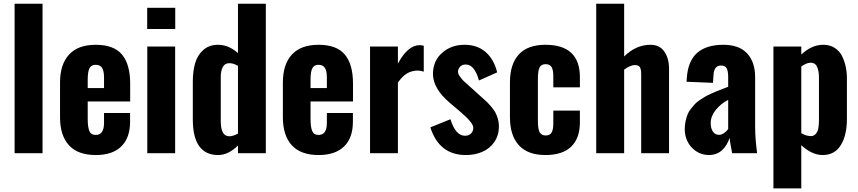

<svg xmlns="http://www.w3.org/2000/svg" viewBox="-20 -830 4650 1040"><path d="M59.1 0V-809.6H210.4V0Z M455.1 -353H543.5V-409.7Q543.5 -446.8 532.5 -462.9Q521.5 -479 498 -479Q474.6 -479 464.8 -460.7Q455.1 -442.4 455.1 -396.5ZM499 9.8Q401.9 9.8 353.5 -43.2Q305.2 -96.2 305.2 -195.3V-382.3Q305.2 -481.4 354 -534.4Q402.8 -587.4 498.5 -587.4Q596.7 -587.4 640.9 -534.4Q685.1 -481.4 685.1 -377V-280.3H455.1V-185.5Q455.1 -142.6 463.9 -120.8Q472.7 -99.1 498.5 -99.1Q543.5 -99.1 543.5 -164.1V-217.8H684.6V-170.9Q684.6 -83 636.7 -36.6Q588.9 9.8 499 9.8Z M777.3 -672.9V-787.6H929.2V-672.9ZM777.8 0V-578.1H928.7V0Z M1222.2 -91.8Q1242.2 -91.8 1269 -106.4V-473.1Q1244.6 -487.8 1222.2 -487.8Q1197.8 -487.8 1186.8 -467Q1175.8 -446.3 1175.8 -413.6V-173.3Q1175.8 -91.8 1222.2 -91.8ZM1162.1 9.8Q1024.4 9.8 1024.4 -183.6V-388.2Q1024.4 -446.3 1037.6 -489.7Q1050.8 -533.2 1082.3 -560.3Q1113.8 -587.4 1161.1 -587.4Q1218.3 -587.4 1269 -542.5V-809.6H1419.9V0H1269V-42Q1217.8 9.3 1162.1 9.8Z M1662.1 -353H1750.5V-409.7Q1750.5 -446.8 1739.5 -462.9Q1728.5 -479 1705.1 -479Q1681.6 -479 1671.9 -460.7Q1662.1 -442.4 1662.1 -396.5ZM1706.1 9.8Q1608.9 9.8 1560.5 -43.2Q1512.2 -96.2 1512.2 -195.3V-382.3Q1512.2 -481.4 1561 -534.4Q1609.9 -587.4 1705.6 -587.4Q1803.7 -587.4 1847.9 -534.4Q1892.1 -481.4 1892.1 -377V-280.3H1662.1V-185.5Q1662.1 -142.6 1670.9 -120.8Q1679.7 -99.1 1705.6 -99.1Q1750.5 -99.1 1750.5 -164.1V-217.8H1891.6V-170.9Q1891.6 -83 1843.8 -36.6Q1795.9 9.8 1706.1 9.8Z M1984.4 0V-578.1H2135.3V-485.4Q2189 -585.4 2253.4 -585.4Q2263.7 -585.4 2275.4 -582V-441.9Q2258.8 -447.8 2239.7 -447.8Q2207 -446.3 2182.4 -430.9Q2157.7 -415.5 2135.3 -382.3V0Z M2503.4 9.8Q2358.9 9.8 2311 -140.1L2419.9 -184.1Q2447.8 -94.7 2498.5 -94.7Q2500.5 -94.7 2502.4 -94.7Q2521 -95.7 2532.7 -108.4Q2543.5 -120.1 2543.5 -136.7Q2543.5 -138.2 2543.5 -139.6Q2542.5 -165.5 2475.6 -222.7L2416 -273.4Q2325.2 -350.6 2325.2 -429.7Q2325.2 -500 2375 -543.9Q2423.8 -587.4 2496.6 -587.4Q2565.9 -587.4 2611.1 -547.6Q2656.2 -507.8 2672.9 -438L2574.2 -394Q2565.4 -429.7 2547.6 -454.8Q2529.8 -480 2504.4 -480.5Q2502.9 -480.5 2501.5 -480.5Q2483.9 -480.5 2473.1 -469.7Q2461.4 -458 2460.9 -441.9Q2460.4 -430.7 2471.4 -415.3Q2482.4 -399.9 2492.9 -389.9Q2503.4 -379.9 2525.9 -360.4L2585.4 -306.6Q2603.5 -291 2614 -281Q2624.5 -271 2639.4 -253.9Q2654.3 -236.8 2662.4 -222.2Q2670.4 -207.5 2676.5 -187.5Q2682.6 -167.5 2682.6 -146Q2682.6 -97.2 2657.7 -61Q2632.8 -24.9 2592.8 -7.6Q2552.7 9.8 2503.4 9.8Z M2934.6 9.8Q2838.4 9.8 2790.3 -43.5Q2742.2 -96.7 2742.2 -194.3V-384.3Q2742.2 -481.9 2790 -534.7Q2837.9 -587.4 2934.6 -587.4Q3121.1 -587.4 3121.1 -411.6V-356.9H2977.1V-415Q2977.1 -452.6 2967.3 -467.5Q2957.5 -482.4 2935.5 -482.4Q2912.1 -482.4 2902.8 -464.8Q2893.6 -447.3 2893.6 -401.4V-174.8Q2893.6 -129.4 2903.6 -112.8Q2913.6 -96.2 2936 -96.2Q2958.5 -96.2 2967.8 -111.8Q2977.1 -127.4 2977.1 -161.6V-231H3121.1V-168Q3121.1 -80.6 3073.7 -35.4Q3026.4 9.8 2934.6 9.8Z M3209.5 0V-809.6H3360.8V-524.4Q3425.3 -587.4 3502.9 -587.4Q3553.2 -587.4 3578.6 -550.5Q3604 -513.7 3604 -457.5V0H3453.1V-430.7Q3453.1 -454.6 3445.8 -466.3Q3439 -477.5 3419.4 -477.5Q3418.5 -477.5 3418 -477.5Q3395 -477.5 3360.8 -453.1V0Z M3875 -99.6Q3888.2 -99.6 3902.1 -109.4Q3916 -119.1 3924.3 -130.9V-289.1Q3883.8 -268.1 3856.7 -234.1Q3829.6 -200.2 3829.6 -163.6Q3829.6 -134.3 3841.8 -116.9Q3854 -99.6 3875 -99.6ZM3818.8 9.8Q3779.8 9.3 3749.3 -11.7Q3718.8 -32.7 3703.9 -64Q3689 -95.2 3689 -129.9Q3689 -152.3 3693.4 -172.9Q3697.8 -193.4 3704.1 -209.5Q3710.4 -225.6 3722.2 -240.5Q3733.9 -255.4 3744.1 -266.4Q3754.4 -277.3 3771.2 -288.6Q3788.1 -299.8 3800.3 -306.9Q3812.5 -314 3832 -322.8Q3851.6 -331.5 3863 -336.2Q3874.5 -340.8 3894.8 -348.6Q3915 -356.4 3924.3 -359.9V-413.1Q3924.3 -444.3 3916.3 -459.7Q3908.2 -475.1 3885.3 -475.1Q3846.7 -475.1 3844.7 -420.9L3841.8 -381.3L3698.7 -387.2Q3698.7 -397 3700.2 -407.2Q3706.5 -500 3756.3 -543.7Q3806.2 -587.4 3898.4 -587.4Q3983.9 -587.4 4027.1 -540.5Q4070.3 -493.7 4070.3 -412.1V-145Q4070.3 -78.6 4081.1 0H3945.8Q3933.6 -64 3931.6 -83Q3919.9 -43.5 3891.4 -16.8Q3862.8 9.8 3818.8 9.8Z M4371.6 -92.8Q4388.7 -92.8 4398.9 -105Q4409.2 -117.2 4412.6 -135Q4416 -152.8 4416 -178.2V-415Q4415.5 -448.7 4404.8 -470.2Q4394.5 -490.2 4372.1 -490.2Q4370.6 -490.2 4369.1 -490.2Q4348.1 -489.7 4320.3 -469.7V-108.9Q4345.7 -93.3 4371.6 -92.8ZM4169.4 190.4V-578.1H4320.3V-534.7Q4377 -587.4 4438.5 -587.4Q4439.9 -587.4 4441.9 -587.4Q4476.6 -586.9 4502.2 -570.1Q4527.8 -553.2 4541.3 -525.9Q4554.7 -498.5 4561 -468.8Q4567.4 -439 4567.4 -405.8V-184.6Q4567.4 -97.7 4534.4 -43.9Q4501.5 9.8 4436 9.8Q4378.4 9.8 4320.3 -43.5V190.4Z"/></svg>

Font: Oswald
Style: DemiBold
Weight: 600
Designer: Vernon Adams
Foundry: Vernon Adams
Version: 3.0; ttfautohint (v0.95) -l 8 -r 50 -G 200 -x 0 -w "G" -W -c